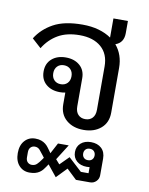

<svg xmlns="http://www.w3.org/2000/svg" viewBox="-98 -692 823 1057"><g transform="rotate(10 313.5 -163.0)"><path d="M530 -553Q530 -499 484 -483Q527 -432 527 -358V-108Q527 -52 489.5 -20Q452 12 393 12Q334 12 296.5 -20Q259 -52 259 -108V-173Q244 -170 229 -170Q181 -170 151 -196Q121 -222 121 -267Q121 -312 151 -338Q181 -364 229 -364Q277 -364 307 -338Q337 -312 337 -267V-110Q337 -80 352 -64Q367 -48 392 -48Q417 -48 432 -64Q447 -80 447 -110V-352Q447 -422 403 -460Q359 -498 283 -498Q211 -498 162 -469.5Q113 -441 82 -390L31 -436Q65 -491 126 -524.5Q187 -558 288 -558Q338 -558 378.5 -546.5Q419 -535 449 -514V-621H530ZM141 295Q105 295 82 269.5Q59 244 59 200Q59 156 82 130.5Q105 105 141 105Q160 105 174 110Q188 115 198 123Q208 131 214.5 140Q221 149 227 157L236 170L268 110H328L273 197L295 222L344 173L419 242H462V208Q457 209 446 209Q411 209 389.5 190Q368 171 368 140Q368 109 389.5 90Q411 71 446 71Q483 71 505 91.5Q527 112 527 149V242Q527 262 513 276Q499 290 479 290H400L344 237L288 295L237 232L227 247Q221 256 214 264.5Q207 273 197 280Q187 287 173.5 291Q160 295 141 295ZM226 -214Q249 -214 263 -228.5Q277 -243 277 -267Q277 -291 263 -305.5Q249 -320 226 -320Q203 -320 189 -305.5Q175 -291 175 -267Q175 -243 189 -228.5Q203 -214 226 -214ZM146 251Q163 251 174 240.5Q185 230 196 214L205 201L196 189Q185 174 174 161.5Q163 149 146 149Q132 149 122.5 158.5Q113 168 113 186V214Q113 232 122.5 241.5Q132 251 146 251ZM446 172Q461 172 469.5 163Q478 154 478 140Q478 126 469.5 117Q461 108 446 108Q431 108 422.5 117Q414 126 414 140Q414 154 422.5 163Q431 172 446 172Z"/></g></svg>

Font: IBM Plex Sans Thai Looped
Style: Regular
Weight: 400
Designer: Mike Abbink, Paul van der Laan, Pieter van Rosmalen, Ben Mitchell, Mark Frömberg
Foundry: Bold Monday
Version: Version 1.1